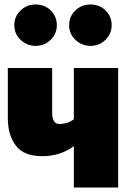

<svg xmlns="http://www.w3.org/2000/svg" viewBox="-20 -838 590 858"><path d="M508 0H310V-185Q249 -140 169 -140Q87 -140 51 -187Q15 -234 15 -310V-534H213V-336Q213 -284 245 -284Q282 -284 310 -305V-534H508ZM139 -633Q101 -633 72.5 -659.5Q44 -686 44 -726Q44 -765 72 -791.5Q100 -818 139 -818Q180 -818 207 -791Q234 -764 234 -726Q234 -687 206.5 -660Q179 -633 139 -633ZM384 -633Q346 -633 317.5 -659.5Q289 -686 289 -726Q289 -765 317 -791.5Q345 -818 384 -818Q425 -818 452 -791Q479 -764 479 -726Q479 -687 451.5 -660Q424 -633 384 -633Z"/></svg>

Font: Trujillo Black
Style: Regular
Weight: 900
Designer: Fira Sans original fonts by bBox Type GmbH, Carrois Corporate GbR, & Edenspiekermann AG / Changes by Cristiano Sobral
Foundry: Fira Sans original fonts by bBox Type GmbH, Carrois Corporate GbR, & Edenspiekermann AG / Changes by Cristiano Sobral
Version: Version 4.301;July 28, 2020;FontCreator 13.0.0.2655 64-bit